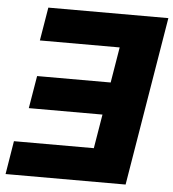

<svg xmlns="http://www.w3.org/2000/svg" viewBox="-52 -776 744 824"><g transform="rotate(5 320.0 -364.0)"><path d="M640.1 -727.5 519.5 0H2.4L25.9 -143.6H370.1L394.5 -290.5H77.1L100.6 -430.7H417.5L442.9 -584H99.1L123 -727.5Z"/></g></svg>

Font: Inter 20pt ExtraBold
Style: Italic
Weight: 800
Italic angle: -9.3988°
Version: Version 4.001;git-66647c0bb